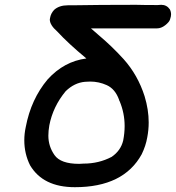

<svg xmlns="http://www.w3.org/2000/svg" viewBox="-20 -753 731 798"><path d="M309 -72 327 -73Q391 -73 444 -101Q482 -127 492 -169Q498 -200 498 -229Q498 -283 477 -333Q475 -335 475 -338Q459 -383 424 -399Q391 -414 355 -414L333 -413Q289 -409 253 -374Q200 -310 185 -232Q181 -209 181 -189Q181 -145 206.5 -108.5Q232 -72 309 -72ZM291 25Q159 25 105 -66Q81 -114 81 -170Q81 -197 87 -225Q109 -341 178 -423Q246 -498 339 -510Q263 -573 218 -622Q187 -649 187 -672Q187 -675 188 -678Q191 -697 205 -712Q226 -731 262 -731H281Q390 -733 546 -733Q577 -732 635 -732L650 -733Q673 -733 686 -714Q691 -704 691 -693Q691 -689 690 -684Q690 -682 686.5 -671.5Q683 -661 666.5 -648Q650 -635 632 -635H358L389 -608Q445 -561 494 -507Q553 -441 581 -353Q598 -297 598 -244Q598 -213 592 -182Q586 -147 569 -112Q494 25 291 25Z"/></svg>

Font: Bad Comic
Style: Italic
Weight: 400
Italic angle: -11°
Designer: GGBotNet
Foundry: GGBotNet
Version: 0.95